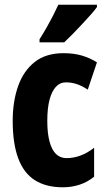

<svg xmlns="http://www.w3.org/2000/svg" viewBox="-20 -786 455 816"><path d="M247 10Q176 10 128.5 -20Q81 -50 57.5 -113Q34 -176 34 -272Q34 -355 57 -420Q80 -485 127.5 -522.5Q175 -560 250 -560Q293 -560 327.5 -550Q362 -540 392 -521L353 -405Q329 -421 306.5 -428.5Q284 -436 260 -436Q235 -436 217.5 -417Q200 -398 190.5 -362Q181 -326 181 -272Q181 -220 190.5 -184.5Q200 -149 218 -131.5Q236 -114 263 -114Q293 -114 322.5 -125Q352 -136 380 -158V-35Q352 -12 318 -1Q284 10 247 10ZM392 -756Q383 -743 366.5 -724.5Q350 -706 330.5 -685Q311 -664 291 -643.5Q271 -623 253 -606H148V-619Q165 -646 179.5 -671.5Q194 -697 206 -720.5Q218 -744 228 -766H392Z"/></svg>

Font: Noto Sans Khmer ExtraCondensed ExtraBold
Style: Regular
Weight: 800
Width: 2
Designer: Danh Hong and the Monotype Design Team
Foundry: Monotype Imaging Inc.
Version: Version 2.004